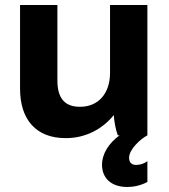

<svg xmlns="http://www.w3.org/2000/svg" viewBox="-20 -540 675 766"><path d="M241 11H244C321 11 389 -25 434 -81C435 -58 442 -20 450 0H457C414 31 387 74 387 117C387 172 425 206 488 206C513 206 542 200 568 186V103C555 113 539 118 523 118C505 118 495 108 495 89C495 57 539 15 568 0V-520H419V-249C419 -167 372 -114 300 -114H298C237 -114 209 -150 209 -219V-520H60V-186C60 -62 125 11 241 11Z"/></svg>

Font: Fixel Display Bold
Style: Bold
Weight: 700
Designer: AlfaBravo + MacPaw
Foundry: Kyrylo Tkachov, Marchela Mozhyna, Serhii Makarenko, Maria Weinstein, Zakhar Kryvoshyya
Version: Version 1.211